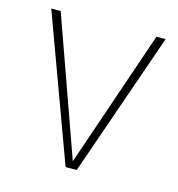

<svg xmlns="http://www.w3.org/2000/svg" viewBox="-84 -594 620 668"><g transform="rotate(15 226.0 -260.0)"><path d="M432 -520 251 0H211L20 -520H54L230 -26L399 -520Z"/></g></svg>

Font: Firava
Style: Regular
Weight: 400
Designer: Carrois Corporate & Edenspiekermann AG
Foundry: Greg Finn Gibson
Version: Version 5.000